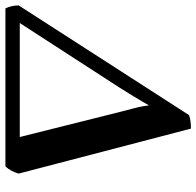

<svg xmlns="http://www.w3.org/2000/svg" viewBox="-51 -697 725 709"><g transform="rotate(90 311.5 -342.5)"><path d="M432 -685C416 -685 399 -684 382 -678L-23 -49C-23 -31 -19 -15 -12 0H571C585 -14 593 -31 598 -49ZM346 -530C351 -496 351 -496 369 -428L463 -53H42L279 -419C293 -441 331 -502 346 -530Z"/></g></svg>

Font: Vollkorn Semibold
Style: Italic
Weight: 600
Italic angle: -11°
Designer: Friedrich Althausen
Foundry: Friedrich Althausen
Version: Version 4.015;PS 004.015;hotconv 1.0.88;makeotf.lib2.5.64775